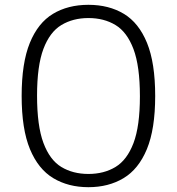

<svg xmlns="http://www.w3.org/2000/svg" viewBox="-20 -769 735 798"><path d="M347.5 9Q264 9 201.5 -28.5Q139 -66 104.5 -149.2Q70 -232.5 70 -370Q70 -507.5 104 -590.8Q138 -674 200.2 -711.5Q262.5 -749 347.5 -749Q432.5 -749 494.8 -711.5Q557 -674 591 -590.8Q625 -507.5 625 -370Q625 -232.5 590.5 -149.2Q556 -66 493.5 -28.5Q431 9 347.5 9ZM347.5 -46Q412 -46 460 -75Q508 -104 534.8 -174.2Q561.5 -244.5 561.5 -368.5Q561.5 -494 534.8 -565Q508 -636 460 -665Q412 -694 347.5 -694Q283.5 -694 235.2 -665Q187 -636 160.5 -565.8Q134 -495.5 134 -371.5Q134 -246 160.5 -175Q187 -104 235 -75Q283 -46 347.5 -46Z"/></svg>

Font: Encode Sans Exp Lt
Style: Regular
Weight: 300
Width: 7
Designer: Multiple Designers
Foundry: Impallari Type
Version: Version 3.002; ttfautohint (v1.8.3) -l 8 -r 50 -G 200 -x 14 